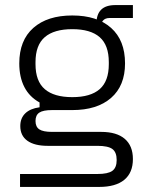

<svg xmlns="http://www.w3.org/2000/svg" viewBox="-20 -605 587 757"><path d="M59 132V81H364Q406 81 423 68.5Q440 56 440 26Q440 -5 423 -17.5Q406 -30 364 -30H168Q116 -30 88 -50Q60 -70 60 -108Q60 -139 79.5 -158Q99 -177 136 -182V-201Q96 -223 76 -262Q56 -301 56 -355Q56 -446 111.5 -495Q167 -544 265 -544Q363 -544 418 -495Q473 -446 473 -355Q473 -267 418 -219Q363 -171 265 -171H185Q150 -171 135 -161Q120 -151 120 -128Q120 -105 135 -95Q150 -85 185 -85H379Q440 -85 472 -57.5Q504 -30 504 22Q504 76 470 104Q436 132 371 132ZM265 -222Q337 -222 373 -253.5Q409 -285 409 -352V-360Q409 -427 373 -458.5Q337 -490 265 -490Q193 -490 156.5 -458.5Q120 -427 120 -360V-352Q120 -285 156.5 -253.5Q193 -222 265 -222ZM360 -510Q360 -548 378.5 -566.5Q397 -585 435 -585H504V-534H412Q377 -534 377 -492Z"/></svg>

Font: Mozilla Headline ExtraLight
Style: Regular
Weight: 200
Designer: Studio DRAMA
Foundry: Studio DRAMA
Version: Version 1.000